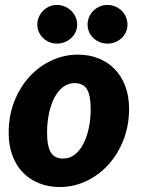

<svg xmlns="http://www.w3.org/2000/svg" viewBox="-20 -747 568 775"><path d="M235 -107Q261 -107 281.5 -122.8Q302 -138.5 316.2 -165.8Q330.5 -193 338.2 -229.2Q346 -265.5 346 -306.5Q346 -363 330.8 -387.2Q315.5 -411.5 281 -411.5Q255 -411.5 234.5 -395.8Q214 -380 199.8 -353Q185.5 -326 177.8 -289.5Q170 -253 170 -212Q170 -156.5 185.2 -131.8Q200.5 -107 235 -107ZM221 8Q177.5 8 139.8 -6.5Q102 -21 74.2 -48.8Q46.5 -76.5 30.8 -117.2Q15 -158 15 -211Q15 -280 37.8 -337.8Q60.5 -395.5 99 -437.5Q137.5 -479.5 188.2 -503Q239 -526.5 295 -526.5Q338.5 -526.5 376 -512Q413.5 -497.5 441.2 -469.8Q469 -442 485 -401.2Q501 -360.5 501 -307.5Q501 -239.5 478.2 -181.8Q455.5 -124 417 -81.8Q378.5 -39.5 327.8 -15.8Q277 8 221 8ZM291.5 -647.5Q291.5 -631.5 285 -617.5Q278.5 -603.5 267.2 -593.2Q256 -583 241.2 -577Q226.5 -571 209.5 -571Q193.5 -571 179.2 -577Q165 -583 154.2 -593.2Q143.5 -603.5 137 -617.5Q130.5 -631.5 130.5 -647.5Q130.5 -664 137 -678.5Q143.5 -693 154.2 -703.8Q165 -714.5 179.2 -720.8Q193.5 -727 209.5 -727Q226.5 -727 241.2 -720.8Q256 -714.5 267.2 -703.8Q278.5 -693 285 -678.5Q291.5 -664 291.5 -647.5ZM494.5 -647.5Q494.5 -631.5 488.2 -617.5Q482 -603.5 471 -593.2Q460 -583 445.2 -577Q430.5 -571 413.5 -571Q397 -571 382.5 -577Q368 -583 357 -593.2Q346 -603.5 339.8 -617.5Q333.5 -631.5 333.5 -647.5Q333.5 -664 339.8 -678.5Q346 -693 357 -703.8Q368 -714.5 382.5 -720.8Q397 -727 413.5 -727Q430.5 -727 445.2 -720.8Q460 -714.5 471 -703.8Q482 -693 488.2 -678.5Q494.5 -664 494.5 -647.5Z"/></svg>

Font: Lato ExtraBold
Style: Italic
Weight: 800
Italic angle: -7°
Designer: Lukasz Dziedzic with Adam Twardoch and Botio Nikoltchev
Foundry: tyPoland Lukasz Dziedzic
Version: Version 2.015; 2015-08-06; http://www.latofonts.com/